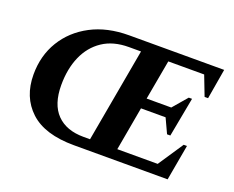

<svg xmlns="http://www.w3.org/2000/svg" viewBox="-95 -720 1074 880"><g transform="rotate(20 442.5 -280.0)"><path d="M333 0Q190 0 119 -66Q48 -132 48 -242Q48 -334 91.5 -405.5Q135 -477 213.5 -518.5Q292 -560 399 -560H862L837 -413H820L783 -509H608L573 -315H693L753 -385H769L733 -193H717L684 -264H564L526 -51H723L805 -174H821L790 0ZM361 -51H393L475 -509H416Q340 -509 288.5 -474.5Q237 -440 210.5 -379.5Q184 -319 184 -240Q184 -146 230.5 -98.5Q277 -51 361 -51Z"/></g></svg>

Font: Spectral SC
Style: Bold Italic
Weight: 700
Italic angle: -10°
Designer: Jean-Baptiste Levee
Foundry: Production Type
Version: Version 2.001